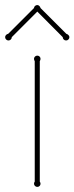

<svg xmlns="http://www.w3.org/2000/svg" viewBox="-95 -730 294 760"><path d="M62.5 -11.2Q65.4 -7.3 65.4 -2.9Q65.4 2.4 61.8 6.1Q58.1 9.8 52.7 9.8Q47.4 9.8 43.5 6.1Q39.6 2.4 39.6 -2.9Q39.6 -7.3 42.5 -11.2V-487.8Q39.6 -492.7 39.6 -497.1Q39.6 -502.4 43.5 -506.1Q47.4 -509.8 52.7 -509.8Q58.1 -509.8 61.8 -506.1Q65.4 -502.4 65.4 -497.1Q65.4 -492.7 62.5 -487.8ZM167.5 -596.2Q171.9 -595.2 175.8 -591.3Q179.7 -587.4 179.7 -583Q179.7 -577.6 175.8 -573.7Q171.9 -569.8 166.5 -569.8Q161.1 -569.8 157.2 -573.7Q153.3 -577.6 153.3 -583L52.7 -684.1L-48.3 -583Q-48.3 -577.6 -52.2 -573.7Q-56.2 -569.8 -61.5 -569.8Q-66.9 -569.8 -70.8 -573.7Q-74.7 -577.6 -74.7 -583Q-74.7 -587.4 -71.3 -591.3Q-67.9 -595.2 -62.5 -596.2L39.6 -698.2Q39.6 -702.6 43.5 -706.3Q47.4 -710 52.7 -710Q57.1 -710 60.8 -706.3Q64.5 -702.6 65.4 -698.2Z"/></svg>

Font: Wire One
Style: Regular
Weight: 400
Designer: Alexei Vanyashin, Gayaneh Bagdasaryan
Foundry: Cyreal Type Foundry
Version: Version 1.000